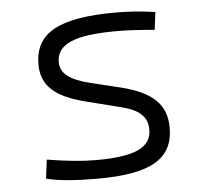

<svg xmlns="http://www.w3.org/2000/svg" viewBox="-44 -573 674 629"><g transform="rotate(-5 293.0 -258.5)"><path d="M252.9 9.8C427.7 9.8 502 -33.7 502 -136.2C502 -212.4 457.5 -255.9 351.1 -281.7L258.3 -304.2C188.5 -320.8 158.7 -344.7 158.7 -380.9C158.7 -440.9 217.3 -466.3 356.4 -466.3C391.1 -466.3 428.2 -464.4 481 -459.5L488.3 -517.6C440.4 -524.4 404.8 -527.3 359.4 -527.3C171.4 -527.3 91.8 -483.9 91.8 -379.4C91.8 -311 134.3 -271 234.9 -245.6L351.1 -216.3C409.7 -201.7 435.1 -176.8 435.1 -135.7C435.1 -76.7 380.4 -51.3 252.9 -51.3C206.5 -51.3 158.7 -56.2 91.8 -66.9L84 -4.9C126.5 5.4 177.2 9.8 252.9 9.8Z"/></g></svg>

Font: Cascadia Mono Light
Style: Regular
Weight: 300
Monospace: yes
Designer: Aaron Bell
Foundry: Saja Typeworks
Version: Version 2404.023